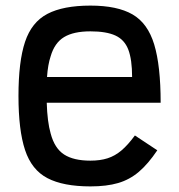

<svg xmlns="http://www.w3.org/2000/svg" viewBox="-20 -652 640 686"><path d="M303 14Q206 14 149.5 -15.5Q93 -45 69.5 -116Q46 -187 46 -309Q46 -432 69.5 -502.5Q93 -573 149.5 -602.5Q206 -632 303 -632Q399 -632 453.5 -600.5Q508 -569 531 -493Q554 -417 554 -285H147Q149 -217 161 -175Q175 -122 209 -100Q243 -78 303 -78Q338 -78 364.5 -86.5Q391 -95 414 -114.5Q437 -134 462 -168L542 -115Q509 -66 476 -38Q443 -10 402 2Q361 14 303 14ZM148 -377H452Q452 -439 438.5 -474.5Q425 -510 392.5 -525Q360 -540 303 -540Q243 -540 209 -519.5Q175 -499 161 -451Q151 -421 148 -377Z"/></svg>

Font: Victor Mono Thin
Style: Bold
Weight: 700
Monospace: yes
Version: Version 1.561;gftools[0.9.30]